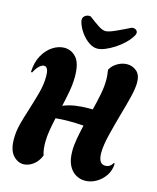

<svg xmlns="http://www.w3.org/2000/svg" viewBox="-135 -1032 925 1129"><g transform="rotate(15 327.0 -467.5)"><path d="M117 4Q81 4 53 -27.5Q25 -59 25 -126Q25 -173 37.5 -220Q50 -267 63 -306Q83 -370 98 -424Q113 -478 113 -527Q113 -561 105.5 -574Q98 -587 86 -587Q73 -587 57.5 -573Q42 -559 27 -530L20 -532Q22 -590 45 -632Q68 -674 103 -697Q138 -720 175 -720Q217 -720 247 -686.5Q277 -653 277 -571Q277 -528 268.5 -481Q260 -434 249 -387Q283 -401 321 -407Q359 -413 402 -413H428Q441 -463 450.5 -511.5Q460 -560 460 -602Q460 -617 458.5 -630Q457 -643 455 -655V-663Q470 -690 498.5 -706Q527 -722 556 -722Q589 -722 614 -700.5Q639 -679 639 -632Q639 -597 625.5 -542Q612 -487 595 -429Q575 -358 558.5 -291.5Q542 -225 542 -179Q542 -148 552 -130Q562 -112 584 -112Q614 -112 629 -141L635 -138Q634 -96 612 -64Q590 -32 557.5 -14Q525 4 491 4Q461 4 434.5 -11.5Q408 -27 391.5 -60Q375 -93 375 -146Q375 -181 382.5 -222.5Q390 -264 400 -307Q354 -310 310 -310Q288 -310 268 -309Q248 -308 230 -306Q221 -266 214.5 -227.5Q208 -189 208 -153Q208 -133 210.5 -113.5Q213 -94 219 -76Q203 -37 174.5 -16.5Q146 4 117 4ZM360 -765Q334 -765 307.5 -783.5Q281 -802 260 -831.5Q239 -861 230 -893Q224 -917 239.5 -929.5Q255 -942 275 -938Q310 -911 336 -894Q362 -877 380 -877Q399 -877 438 -894.5Q477 -912 523 -935Q533 -939 544 -935.5Q555 -932 559.5 -922Q564 -912 555 -896Q541 -872 517 -848.5Q493 -825 464.5 -806.5Q436 -788 408.5 -776.5Q381 -765 360 -765Z"/></g></svg>

Font: Agbalumo
Style: Regular
Weight: 400
Designer: Raphael Alegbeleye
Foundry: Sorkin Type Co.
Version: Version 1.000; ttfautohint (v1.8.4)